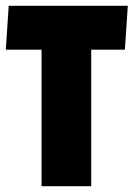

<svg xmlns="http://www.w3.org/2000/svg" viewBox="-25 -641 460 661"><path d="M405 -470 415 -621H5L-5 -470H118V0H289V-470Z"/></svg>

Font: Passion One
Style: Regular
Weight: 400
Designer: Alejandro Lo Celso
Foundry: Fontstage
Version: Version 1.001